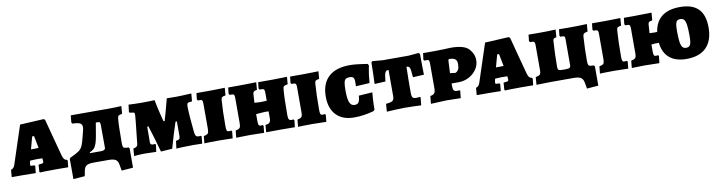

<svg xmlns="http://www.w3.org/2000/svg" viewBox="-25 -1149 7163 1912"><g transform="rotate(-10 3557.0 -193.0)"><path d="M284 -3 289 -75Q310 -77 322.5 -79.5Q335 -82 337.5 -86Q340 -90 340 -101L339 -110L337 -131Q314 -132 276 -132Q265 -132 237 -130L213 -129L207 -103L206 -89Q206 -80 209 -78Q212 -76 228 -76H246L254 -67L247 3Q234 3 196 2Q158 1 117 1H4L10 -72Q38 -80 49 -111L177 -500L418 -513L431 -502Q444 -453 475.5 -332.5Q507 -212 531 -125Q538 -99 548.5 -87Q559 -75 576 -73L582 -64L575 2L455 1Q395 1 350 2Q305 3 291 4ZM279 -238Q303 -238 318 -239L294 -363H275L241 -238Z M1210 -76V118L1094 127L1082 61Q1076 27 1054 13.5Q1032 0 984 0H831Q783 0 761.5 13.5Q740 27 733 61L722 118L606 127L605 -76L613 -88Q678 -118 703 -136Q728 -154 741 -182.5Q754 -211 771 -280L785 -337Q789 -353 789 -369Q789 -396 767 -407Q745 -418 691 -419L683 -433L690 -503H1055Q1157 -503 1202 -507L1196 -429Q1168 -425 1159.5 -418Q1151 -411 1149 -389Q1142 -323 1142 -142Q1142 -110 1149 -100Q1156 -90 1179 -89L1203 -88ZM969 -125 968 -355Q968 -378 963 -383.5Q958 -389 938 -389H923L902 -264Q893 -210 882 -179.5Q871 -149 855 -133.5Q839 -118 812 -107L814 -99H926Q947 -99 958 -106Q969 -113 969 -125Z M1937 -70 1930 2 1837 0Q1807 0 1741.5 2Q1676 4 1668 6L1678 -71Q1701 -73 1710.5 -81.5Q1720 -90 1720 -109V-260H1708Q1712 -276 1699 -237Q1686 -198 1666 -134Q1646 -70 1627 0L1512 8Q1491 -68 1471.5 -133.5Q1452 -199 1439.5 -238Q1427 -277 1432 -260H1420L1419 -101Q1419 -75 1447 -75L1467 -76L1475 -70L1465 3Q1449 3 1410.5 1.5Q1372 0 1341 0Q1318 0 1285 2Q1252 4 1241 6L1247 -70Q1271 -72 1282 -83.5Q1293 -95 1294 -120L1298 -160Q1322 -376 1322 -394Q1322 -410 1320 -415Q1318 -420 1310.5 -421.5Q1303 -423 1273 -427L1266 -434L1275 -508Q1290 -507 1328 -505.5Q1366 -504 1401 -504Q1443 -504 1483 -505Q1523 -506 1538 -507Q1549 -448 1566 -377Q1583 -306 1589 -285H1601Q1607 -306 1627 -376Q1647 -446 1661 -504L1761 -503Q1805 -503 1827 -505L1904 -509L1910 -506L1903 -430Q1869 -429 1859.5 -422Q1850 -415 1850 -391Q1850 -353 1856 -273Q1862 -193 1868 -142Q1870 -105 1878.5 -90.5Q1887 -76 1906 -76Q1915 -76 1922 -76.5Q1929 -77 1931 -77ZM1294 -120Z M1959 -69Q1992 -76 2001.5 -87.5Q2011 -99 2011 -132V-390Q2011 -414 2005 -421.5Q1999 -429 1982 -429H1962L1954 -441L1961 -504H2099Q2137 -504 2183.5 -505.5Q2230 -507 2248 -507L2242 -431Q2214 -427 2206 -420Q2198 -413 2196 -391Q2188 -287 2188 -127Q2188 -95 2193 -84.5Q2198 -74 2214 -74Q2225 -74 2231 -75Q2237 -76 2238 -76L2245 -67L2238 3Q2221 3 2176.5 1.5Q2132 0 2095 0Q2050 0 2008.5 1Q1967 2 1952 3Z M2281 -69Q2313 -75 2323 -87Q2333 -99 2333 -132V-390Q2333 -414 2327 -421.5Q2321 -429 2304 -429H2283L2275 -441L2282 -504H2391Q2440 -504 2493 -505.5Q2546 -507 2566 -507L2560 -431Q2535 -427 2527 -420Q2519 -413 2518 -396L2513 -308L2574 -305Q2613 -305 2637 -307V-390Q2637 -413 2631 -421Q2625 -429 2608 -429H2586L2578 -441L2585 -504H2725Q2764 -504 2811 -505.5Q2858 -507 2877 -507L2871 -433Q2841 -428 2832 -420.5Q2823 -413 2822 -391Q2814 -306 2814 -127Q2814 -99 2821.5 -87.5Q2829 -76 2846 -76Q2854 -76 2859.5 -77Q2865 -78 2867 -78L2875 -68L2867 1L2720 0L2577 1L2583 -73Q2612 -74 2624.5 -87Q2637 -100 2637 -128V-200L2598 -201Q2577 -200 2549 -197.5Q2521 -195 2510 -194V-127Q2510 -95 2515 -84.5Q2520 -74 2536 -74Q2545 -74 2550 -75Q2555 -76 2556 -76L2563 -67L2556 3Q2539 3 2494.5 1.5Q2450 0 2413 0Q2373 0 2313 2L2274 3Z M2906 -69Q2939 -76 2948.5 -87.5Q2958 -99 2958 -132V-390Q2958 -414 2952 -421.5Q2946 -429 2929 -429H2909L2901 -441L2908 -504H3046Q3084 -504 3130.5 -505.5Q3177 -507 3195 -507L3189 -431Q3161 -427 3153 -420Q3145 -413 3143 -391Q3135 -287 3135 -127Q3135 -95 3140 -84.5Q3145 -74 3161 -74Q3172 -74 3178 -75Q3184 -76 3185 -76L3192 -67L3185 3Q3168 3 3123.5 1.5Q3079 0 3042 0Q2997 0 2955.5 1Q2914 2 2899 3Z M3223 -244Q3223 -376 3297 -444.5Q3371 -513 3514 -513Q3546 -513 3586 -508.5Q3626 -504 3655.5 -499.5Q3685 -495 3693 -493L3700 -475Q3699 -469 3694 -446Q3689 -423 3684 -385Q3679 -347 3676 -303L3537 -295Q3537 -299 3537.5 -310.5Q3538 -322 3538 -340Q3538 -371 3527.5 -383Q3517 -395 3489 -395Q3463 -395 3450 -385Q3437 -375 3432 -349Q3427 -323 3427 -272Q3427 -187 3442 -150.5Q3457 -114 3493 -114Q3522 -114 3534 -132.5Q3546 -151 3549 -198L3687 -207Q3685 -191 3681.5 -137Q3678 -83 3679 -34L3667 -21Q3660 -19 3632 -12Q3604 -5 3559.5 1.5Q3515 8 3467 8Q3351 8 3287 -58Q3223 -124 3223 -244Z M3802 -71Q3852 -75 3868.5 -87Q3885 -99 3885 -131V-399Q3866 -399 3857 -389.5Q3848 -380 3843.5 -358.5Q3839 -337 3835 -291L3724 -285Q3725 -306 3727 -367Q3729 -428 3730 -501L3741 -513L3844 -504H4105L4209 -513L4221 -501Q4221 -428 4222 -369Q4223 -310 4224 -291L4112 -285Q4108 -338 4104.5 -360Q4101 -382 4092.5 -390.5Q4084 -399 4066 -399Q4063 -279 4063 -131Q4063 -101 4072.5 -89Q4082 -77 4106 -77Q4120 -77 4131.5 -78Q4143 -79 4147 -80L4152 -75L4144 5Q4124 4 4070.5 2Q4017 0 3970 0Q3936 0 3875.5 3.5Q3815 7 3796 8Z M4250 -71Q4280 -75 4291.5 -90Q4303 -105 4303 -137V-387Q4303 -411 4298.5 -420Q4294 -429 4283 -429L4253 -428L4244 -438L4253 -504H4375Q4416 -504 4463.5 -506Q4511 -508 4530 -509Q4668 -509 4715 -458Q4762 -407 4762 -343Q4762 -294 4733 -251Q4704 -208 4655.5 -182.5Q4607 -157 4552 -157H4480V-126Q4480 -98 4489 -86.5Q4498 -75 4523 -75L4548 -76L4552 -69L4544 3Q4527 3 4482.5 1.5Q4438 0 4401 0Q4384 0 4289 5L4242 7ZM4577 -337Q4577 -371 4559 -386Q4541 -401 4501 -401Q4494 -401 4491.5 -397.5Q4489 -394 4488 -383L4482 -261L4535 -254Q4557 -262 4567 -282Q4577 -302 4577 -337Z M4986 -3 4991 -75Q5012 -77 5024.5 -79.5Q5037 -82 5039.5 -86Q5042 -90 5042 -101L5041 -110L5039 -131Q5016 -132 4978 -132Q4967 -132 4939 -130L4915 -129L4909 -103L4908 -89Q4908 -80 4911 -78Q4914 -76 4930 -76H4948L4956 -67L4949 3Q4936 3 4898 2Q4860 1 4819 1H4706L4712 -72Q4740 -80 4751 -111L4879 -500L5120 -513L5133 -502Q5146 -453 5177.5 -332.5Q5209 -212 5233 -125Q5240 -99 5250.5 -87Q5261 -75 5278 -73L5284 -64L5277 2L5157 1Q5097 1 5052 2Q5007 3 4993 4ZM4981 -238Q5005 -238 5020 -239L4996 -363H4977L4943 -238Z M5915 -76V118L5799 127L5787 61Q5780 27 5758 13.5Q5736 0 5688 0H5456L5310 3L5316 -74Q5349 -80 5359.5 -91Q5370 -102 5370 -132V-388Q5370 -411 5363.5 -419Q5357 -427 5340 -427Q5337 -427 5330 -426.5Q5323 -426 5320 -427L5312 -439L5319 -503L5410 -502Q5510 -502 5593 -506L5587 -429Q5564 -425 5558.5 -419Q5553 -413 5552 -395Q5543 -258 5543 -137Q5543 -113 5552 -106Q5561 -99 5590 -99H5626Q5653 -99 5663.5 -106Q5674 -113 5674 -129V-394Q5674 -410 5671 -417Q5668 -424 5659 -426Q5650 -428 5628 -427L5620 -439L5627 -503L5719 -502Q5822 -502 5909 -506L5903 -431Q5874 -426 5865 -418Q5856 -410 5854 -389Q5846 -272 5846 -145Q5846 -111 5853.5 -100.5Q5861 -90 5884 -89L5907 -88Z M5959 -69Q5992 -76 6001.5 -87.5Q6011 -99 6011 -132V-390Q6011 -414 6005 -421.5Q5999 -429 5982 -429H5962L5954 -441L5961 -504H6099Q6137 -504 6183.5 -505.5Q6230 -507 6248 -507L6242 -431Q6214 -427 6206 -420Q6198 -413 6196 -391Q6188 -287 6188 -127Q6188 -95 6193 -84.5Q6198 -74 6214 -74Q6225 -74 6231 -75Q6237 -76 6238 -76L6245 -67L6238 3Q6221 3 6176.5 1.5Q6132 0 6095 0Q6050 0 6008.5 1Q5967 2 5952 3Z M7097 -263Q7097 -130 7028 -60.5Q6959 9 6828 9Q6719 9 6656.5 -43.5Q6594 -96 6583 -197Q6543 -199 6507 -193V-128Q6507 -95 6512 -85Q6517 -75 6532 -75Q6548 -75 6554 -77L6561 -68L6553 3Q6465 0 6403 0Q6348 0 6274 3L6281 -70Q6313 -76 6323.5 -88Q6334 -100 6334 -133V-388Q6334 -411 6328 -419Q6322 -427 6305 -427Q6301 -427 6294 -426.5Q6287 -426 6284 -427L6276 -439L6283 -503H6391L6519 -505L6563 -506L6557 -429Q6531 -425 6523 -418.5Q6515 -412 6514 -395L6508 -308Q6540 -306 6556 -306Q6575 -306 6585 -307Q6617 -512 6851 -512Q6975 -512 7036 -450.5Q7097 -389 7097 -263ZM6896 -211Q6896 -284 6890.5 -322.5Q6885 -361 6872 -377Q6859 -393 6833 -393Q6812 -393 6801 -383.5Q6790 -374 6785.5 -351Q6781 -328 6781 -285Q6781 -212 6786.5 -173Q6792 -134 6805 -117.5Q6818 -101 6843 -101Q6874 -101 6885 -124Q6896 -147 6896 -211Z"/></g></svg>

Font: Alegreya SC Black
Style: Regular
Weight: 900
Designer: Juan Pablo del Peral
Foundry: Huerta Tipografica
Version: Version 2.007; ttfautohint (v1.6)